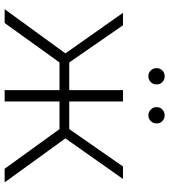

<svg xmlns="http://www.w3.org/2000/svg" viewBox="30 -776 746 847"><g transform="rotate(90 403.5 -353.0)"><path d="M216 -268 37 -522H92L256 -285H378V-522H428V-285H550L715 -522H770L591 -268L785 0H725L550 -242H428V0H378V-242H256L82 0H21ZM489 -634Q475 -634 464 -644.5Q453 -655 453 -670Q453 -686 464 -696Q475 -706 489 -706Q504 -706 514.5 -696Q525 -686 525 -670Q525 -655 514.5 -644.5Q504 -634 489 -634ZM317 -634Q302 -634 291.5 -644.5Q281 -655 281 -670Q281 -686 291.5 -696Q302 -706 317 -706Q332 -706 342.5 -696Q353 -686 353 -670Q353 -655 342.5 -644.5Q332 -634 317 -634Z"/></g></svg>

Font: Montserrat Z Light
Style: Regular
Weight: 300
Designer: Julieta Ulanovsky
Foundry: Julieta Ulanovsky
Version: Version 8.000